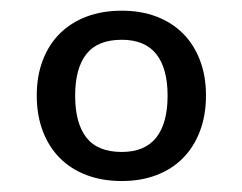

<svg xmlns="http://www.w3.org/2000/svg" viewBox="-20 -744 442 350"><path d="M202 -724.5Q237 -724.5 265.2 -713.8Q293.5 -703 313.5 -683Q333.5 -663 344.5 -634.2Q355.5 -605.5 355.5 -570Q355.5 -534 344.5 -505Q333.5 -476 313.5 -455.8Q293.5 -435.5 265.2 -424.8Q237 -414 202 -414Q166.5 -414 138 -424.8Q109.5 -435.5 89.2 -455.8Q69 -476 58 -505Q47 -534 47 -570Q47 -605.5 58 -634.2Q69 -663 89.2 -683Q109.5 -703 138 -713.8Q166.5 -724.5 202 -724.5ZM202 -467Q244 -467 264.8 -493.2Q285.5 -519.5 285.5 -569.5Q285.5 -619.5 264.8 -645.5Q244 -671.5 202 -671.5Q158 -671.5 137.5 -645.5Q117 -619.5 117 -569.5Q117 -519.5 137.5 -493.2Q158 -467 202 -467Z"/></svg>

Font: Lato-Regular
Style: Regular
Weight: 400
Designer: Lukasz Dziedzic with Adam Twardoch and Botio Nikoltchev
Foundry: tyPoland Lukasz Dziedzic
Version: Version 2.015; 2015-08-06; http://www.latofonts.com/